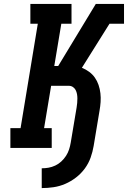

<svg xmlns="http://www.w3.org/2000/svg" viewBox="-20 -755 653 980"><path d="M193 205V104Q210 104 227.5 101Q245 98 262 90Q279 82 293 69Q307 56 317 40.5Q327 25 332.5 8Q338 -9 341 -27L371 -206Q373 -218 374 -229.5Q375 -241 375 -252.5Q375 -264 373 -275Q371 -286 366 -295.5Q361 -305 352 -311Q343 -317 332 -317H241L205 -101H244V0H33V-101H85L173 -634H135V-735H345V-634H293L257 -418H277L469 -735H613V-634H539L398 -409Q418 -401 435 -388.5Q452 -376 464 -359Q476 -342 483 -321.5Q490 -301 492.5 -279Q495 -257 493.5 -234.5Q492 -212 488 -190L458 -10Q453 20 442.5 49.5Q432 79 413 105Q394 131 368 151Q342 171 313 183.5Q284 196 253.5 200.5Q223 205 193 205Z"/></svg>

Font: Iosevka Curly Slab ExObl
Style: Bold
Weight: 700
Width: 7
Italic angle: -9°
Monospace: yes
Designer: Belleve Invis
Foundry: Belleve Invis
Version: Version 11.0.0; ttfautohint (v1.8.3)